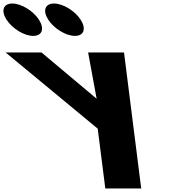

<svg xmlns="http://www.w3.org/2000/svg" viewBox="-384 -811 1037 1091"><path d="M-314.3 -791C-365.3 -791 -379.8 -750 -346.8 -699C-313.7 -648 -246.2 -607 -195.2 -607C-144.2 -607 -129.7 -648 -162.8 -699C-195.8 -750 -263.3 -791 -314.3 -791ZM-77.3 -791C-128.3 -791 -142.8 -750 -109.8 -699C-76.7 -648 -9.2 -607 41.8 -607C92.8 -607 107.3 -648 74.2 -699C41.2 -750 -26.3 -791 -77.3 -791ZM116.7 -513 165.1 -250 -148.3 -513H-352.3L171.2 -80L214.4 260H418.4L320.7 -513Z"/></svg>

Font: Hussar
Style: BdOpOblSeven
Weight: 700
Foundry: Cannot Into Space Fonts
Version: Version 2.00